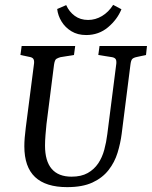

<svg xmlns="http://www.w3.org/2000/svg" viewBox="-20 -758 624 789"><path d="M256 11Q168 11 124 -30.5Q80 -72 80 -157Q80 -173 81.5 -192Q83 -211 86 -234L120 -498Q121 -510 117 -516Q113 -522 102 -524L64 -532L69 -569H289L284 -532L228 -523Q218 -520 211.5 -516Q205 -512 202 -492L171 -248Q169 -229 167 -204Q165 -179 165 -160Q165 -96 192.5 -64Q220 -32 274 -32Q314 -32 340.5 -47Q367 -62 383.5 -86.5Q400 -111 408.5 -142.5Q417 -174 421 -207L458 -497Q459 -510 455 -515.5Q451 -521 441 -523L384 -532L389 -569H584L580 -532L543 -524Q528 -521 523 -515Q518 -509 516 -492L480 -208Q475 -169 463 -130Q451 -91 426 -59Q401 -27 360 -8Q319 11 256 11ZM334 -614Q299 -614 273.5 -629.5Q248 -645 233 -669.5Q218 -694 215 -721L252 -737Q264 -710 287 -693Q310 -676 342 -676Q372 -676 399 -692Q426 -708 445 -738L479 -720Q462 -678 424 -646Q386 -614 334 -614Z"/></svg>

Font: Yrsa
Style: Italic
Weight: 400
Italic angle: -7.10001°
Designer: Anna Giedrys (Yrsa+Rasa design), David Brezina (Yrsa art-direction, Rasa art-direction, design)
Foundry: Rosetta Type Foundry
Version: Version 2.004